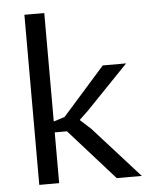

<svg xmlns="http://www.w3.org/2000/svg" viewBox="-50 -714 600 756"><g transform="rotate(-5 250.0 -336.0)"><path d="M201.7 -200.7H153.3V0H74.7V-672.4H153.3V-243.7L197.3 -257.8L364.7 -446.8H457L290.5 -273.9L255.4 -240.7L298.3 -201.7L480 0H380.9Z"/></g></svg>

Font: PT Astra Sans
Style: Regular
Weight: 400
Designer: A.Korolkova, I. Chaeva
Foundry: ParaType Ltd
Version: Version 1.001; ttfautohint (v1.6)